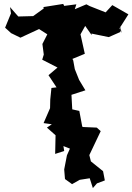

<svg xmlns="http://www.w3.org/2000/svg" viewBox="-20 -760 674 978"><path d="M599 -592 589 -616 634 -687 552 -734 518 -697 437 -729 420 -738 361 -713 369 -738 307 -730 302 -740 201 -724 203 -717 149 -678 73 -676 31 -724 36 -692 6 -619 38 -590 33 -593 84 -568 179 -612 226 -582 225 -593 196 -536 203 -482 195 -456 273 -416 227 -377 268 -315 242 -312 236 -253 235 -209 202 -133 244 -127 219 -110 263 -71 261 24 307 9 303 -16 407 25 408 -29 404 -45 402 -99 384 -195 348 -203 344 -277 415 -300 383 -353 361 -408 353 -452 349 -460 412 -486 390 -585 414 -628 447 -581 446 -589 534 -571 593 -597V-628ZM474 174 514 159 505 112 443 62 435 30 493 -92 473 -110 404 -113 359 -128 347 -81 300 -20 346 -25 321 31 307 103 311 152 347 178 386 156 437 148 453 198Z"/></svg>

Font: Asimov Aggro
Style: Medium
Weight: 500
Designer: Google
Version: Version 2.000980; 2014